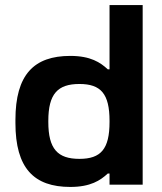

<svg xmlns="http://www.w3.org/2000/svg" viewBox="-20 -730 639 759"><path d="M41 -256V-244C41 -65 114 9 258 9C338 9 377 -17 406 -44H413V0H544V-710H413V-456H406C377 -483 338 -509 258 -509C114 -509 41 -435 41 -256ZM171 -248V-252C171 -359 208 -398 294 -398C379 -398 413 -359 413 -252V-248C413 -141 379 -102 294 -102C208 -102 171 -141 171 -248Z"/></svg>

Font: LT Wave Alt Bold
Style: Regular
Weight: 700
Designer: Daniel Lyons
Version: Version 2.5 (Glyphs App)